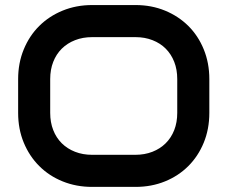

<svg xmlns="http://www.w3.org/2000/svg" viewBox="-20 -730 900 760"><path d="M808.6 -283.2Q808.6 -219.2 786.6 -165.5Q764.6 -111.8 725.6 -72.8Q686.5 -33.7 633.1 -12Q579.6 9.8 516.6 9.8H344.7Q281.7 9.8 228 -12Q174.3 -33.7 135.3 -72.8Q96.2 -111.8 74 -165.5Q51.8 -219.2 51.8 -283.2V-417Q51.8 -480.5 74 -534.4Q96.2 -588.4 135.3 -627.2Q174.3 -666 228 -688Q281.7 -710 344.7 -710H516.6Q579.6 -710 633.1 -688Q686.5 -666 725.6 -627.2Q764.6 -588.4 786.6 -534.4Q808.6 -480.5 808.6 -417ZM681.6 -417Q681.6 -454.6 669.7 -485.1Q657.7 -515.6 636 -537.4Q614.3 -559.1 583.7 -571Q553.2 -583 516.6 -583H344.7Q307.6 -583 277.1 -571Q246.6 -559.1 224.6 -537.4Q202.6 -515.6 190.7 -485.1Q178.7 -454.6 178.7 -417V-283.2Q178.7 -245.6 190.7 -215.1Q202.6 -184.6 224.6 -162.8Q246.6 -141.1 277.1 -129.2Q307.6 -117.2 344.7 -117.2H515.6Q552.7 -117.2 583.3 -129.2Q613.8 -141.1 635.7 -162.8Q657.7 -184.6 669.7 -215.1Q681.6 -245.6 681.6 -283.2Z"/></svg>

Font: Audiowide
Style: Regular
Weight: 400
Designer: Astigmatic (AOETI)
Foundry: Astigmatic (AOETI)
Version: Version 1.002